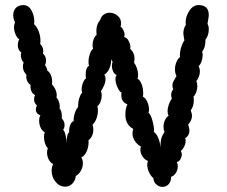

<svg xmlns="http://www.w3.org/2000/svg" viewBox="-20 -735 894 755"><path d="M801 -619Q801 -608 797.5 -597Q794 -586 788 -580Q788 -563 785 -552Q782 -541 775 -532Q777 -524 777 -519Q777 -506 772.5 -493.5Q768 -481 761 -475Q766 -465 766 -454Q766 -444 762 -433.5Q758 -423 752 -416Q756 -408 756 -396Q756 -385 752 -373.5Q748 -362 741 -355Q742 -350 742 -339Q742 -317 730 -301Q735 -289 735 -280Q735 -262 720 -245Q725 -230 725 -221Q725 -202 708 -191Q710 -188 710 -181Q710 -170 704 -158Q698 -146 691 -142Q695 -134 695 -129Q695 -119 689.5 -109Q684 -99 675 -98Q679 -91 679 -81Q679 -67 671.5 -55Q664 -43 653 -40Q653 -21 643 -10.5Q633 0 619 0Q606 0 595 -9.5Q584 -19 583 -35Q575 -40 567 -56Q559 -72 559 -87Q559 -96 562 -102Q549 -107 540.5 -119.5Q532 -132 532 -147Q532 -151 534 -159Q519 -167 510 -181Q501 -195 501 -211Q501 -219 504 -228Q473 -245 473 -284Q473 -309 481 -325Q457 -333 457 -361Q457 -368 458 -371Q449 -375 441.5 -392.5Q434 -410 434 -424Q434 -435 439 -440Q431 -442 425.5 -453Q420 -464 420 -477Q420 -485 423 -492Q419 -496 417 -503Q418 -484 410.5 -466.5Q403 -449 390 -441Q395 -435 395 -424Q395 -412 389 -398.5Q383 -385 377 -377Q380 -370 380 -360Q380 -347 375.5 -335.5Q371 -324 363 -317Q365 -312 365 -300Q365 -285 359.5 -269.5Q354 -254 344 -245Q347 -235 347 -225Q347 -212 342 -201Q337 -190 328 -184Q330 -165 322.5 -144Q315 -123 300 -116Q306 -106 306 -93Q306 -78 298 -63.5Q290 -49 278 -43Q277 -27 265.5 -14Q254 -1 237 -1Q214 -1 198.5 -20Q183 -39 183 -64Q183 -78 189 -90Q178 -95 171.5 -108Q165 -121 165 -135Q165 -145 168 -152Q161 -159 157 -171Q153 -183 153 -196Q153 -208 156 -215Q145 -221 139.5 -233.5Q134 -246 134 -260Q134 -275 139 -281Q121 -288 121 -305Q121 -309 125 -321Q114 -329 114 -345Q114 -354 118 -361Q98 -372 100 -401Q90 -408 86 -419Q82 -430 84 -441Q70 -455 70 -473Q70 -482 73 -489Q68 -494 65 -502Q62 -510 62 -517Q62 -525 64 -528Q50 -538 50 -557Q50 -571 56 -581Q48 -584 41.5 -599Q35 -614 35 -629Q35 -637 39 -647Q32 -661 32 -675Q32 -693 42.5 -704Q53 -715 72 -715Q92 -715 103.5 -694.5Q115 -674 115 -650L114 -640Q125 -630 132 -612Q139 -594 139 -576Q139 -566 138 -562Q150 -550 150 -536Q150 -529 149 -524Q154 -521 157.5 -513.5Q161 -506 161 -497Q161 -487 157 -479Q166 -466 166 -457Q175 -452 180 -440Q185 -428 185 -415Q185 -407 184 -404Q203 -383 203 -360Q203 -354 202 -351Q207 -347 211 -337Q215 -327 215 -317Q215 -311 214 -309Q225 -297 223 -269Q234 -258 234 -243Q234 -233 228 -224Q233 -222 237.5 -204.5Q242 -187 242 -172Q242 -188 244.5 -200.5Q247 -213 252 -214Q251 -232 256.5 -244.5Q262 -257 270 -259Q268 -269 273.5 -287.5Q279 -306 287 -314Q287 -334 291.5 -348.5Q296 -363 303 -371Q301 -377 301 -383Q301 -396 306.5 -410Q312 -424 318 -426Q317 -430 317 -442Q317 -470 330 -476Q328 -484 328 -491Q328 -507 333.5 -523Q339 -539 346 -543Q344 -553 344 -558Q344 -570 348.5 -581.5Q353 -593 360 -598Q359 -604 359 -615Q359 -639 374 -657Q378 -671 388.5 -678Q399 -685 411 -685Q428 -685 442 -673.5Q456 -662 456 -644Q456 -635 454 -630Q460 -627 465 -617Q470 -607 470 -598Q470 -595 468 -589Q480 -588 487.5 -571Q495 -554 492 -543Q509 -528 509 -504Q509 -498 507 -488Q514 -480 518.5 -466.5Q523 -453 523 -440Q523 -433 521 -425Q530 -421 536.5 -405Q543 -389 543 -369Q543 -360 542 -355Q553 -349 559.5 -334Q566 -319 566 -304Q566 -298 564 -292Q574 -284 581 -254.5Q588 -225 585 -216Q594 -211 601.5 -194.5Q609 -178 611 -156Q611 -178 614 -189.5Q617 -201 627 -217Q623 -225 623 -237Q623 -250 628.5 -262Q634 -274 643 -280Q639 -287 639 -297Q639 -310 644 -324.5Q649 -339 656 -347Q653 -355 653 -362Q653 -373 661 -384Q658 -392 658 -399Q658 -409 664.5 -419.5Q671 -430 674 -436Q668 -447 668 -462Q668 -477 673.5 -490.5Q679 -504 688 -511Q686 -527 691.5 -546Q697 -565 705 -576Q701 -598 701 -605Q701 -622 711 -638Q710 -641 710 -647Q710 -670 724.5 -692.5Q739 -715 761 -715Q801 -715 801 -676Q801 -669 796 -641Q801 -634 801 -619Z"/></svg>

Font: Pangolin
Style: Regular
Weight: 400
Designer: Kevin Burke
Foundry: Google, Inc.
Version: Version 1.101